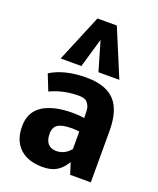

<svg xmlns="http://www.w3.org/2000/svg" viewBox="-170 -1042 951 1156"><g transform="rotate(20 305.0 -464.0)"><path d="M289.1 -106Q342.8 -106 380.4 -151.4V-263.2Q381.3 -264.2 361.6 -265.6Q341.8 -267.1 333.5 -267.1Q270.5 -267.1 243.7 -249.5Q216.8 -231.9 216.8 -190.4Q216.8 -148.9 235.8 -127.4Q254.9 -106 289.1 -106ZM304.7 -465.8Q206.5 -465.8 122.6 -426.3L82 -528.3Q171.9 -584 310.5 -584Q469.7 -584 520.5 -482.4Q550.3 -423.8 550.3 -329.1V0H418L394.5 -73.2Q369.6 -30.3 334.5 -8.8Q299.3 12.7 244.6 12.7Q150.4 12.7 98.1 -36.4Q45.9 -85.4 45.9 -176.5Q45.9 -267.6 114.3 -311.8Q182.6 -356 305.7 -356Q348.6 -356 380.4 -350.1Q380.4 -406.7 375.5 -419.4Q365.2 -447.3 348.9 -456.5Q332.5 -465.8 304.7 -465.8ZM250.5 -940.9H374.5L500.5 -638.7H366.7L312 -826.2L257.3 -638.7H124.5Z"/></g></svg>

Font: Nobile-bold
Style: Bold
Weight: 700
Version: Version 1.000;PS 001.000;hotconv 1.0.38